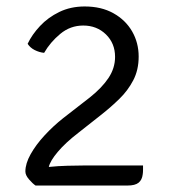

<svg xmlns="http://www.w3.org/2000/svg" viewBox="-20 -574 522 594"><path d="M422.5 -62Q422.5 -55.5 422.5 -48.2Q422.5 -41 421.5 -34.5Q419.5 -17.5 408.8 -8.8Q398 0 374.5 0H90Q81 -6 69.8 -19Q58.5 -32 58.5 -43.5Q58.5 -68 74.8 -97Q91 -126 117.8 -155Q144.5 -184 175.5 -208.5L258.5 -273Q295.5 -302.5 315.8 -333Q336 -363.5 336 -398Q336 -440 307.8 -467.5Q279.5 -495 237.5 -495Q197.5 -495 166.5 -469.2Q135.5 -443.5 116.5 -410.5Q101.5 -412 87.2 -419.2Q73 -426.5 65.5 -438.5Q79 -467 103.8 -493.5Q128.5 -520 163.5 -537Q198.5 -554 242 -554Q293.5 -554 331 -533Q368.5 -512 388.8 -476.8Q409 -441.5 409 -399Q409 -357.5 392.2 -325.5Q375.5 -293.5 349.2 -268Q323 -242.5 294.5 -220L223.5 -164Q182.5 -132.5 158.8 -104.2Q135 -76 131 -57.5Q159.5 -60.5 188.5 -61.2Q217.5 -62 236.5 -62Z"/></svg>

Font: Signika Negative SC Light
Style: Regular
Weight: 300
Designer: Anna Giedryś
Foundry: Anna Giedryś
Version: Version 2.000; ttfautohint (v1.8.3) -l 8 -r 50 -G 200 -x 9 -